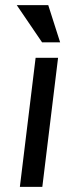

<svg xmlns="http://www.w3.org/2000/svg" viewBox="-20 -724 279 744"><path d="M167 -704 213 -560H143L45 -704ZM118 -500H205L144 0H57Z"/></svg>

Font: Haskoy Medium
Style: Italic
Weight: 500
Designer: Ertekin Erdin
Foundry: Ertekin Erdin
Version: Version 2.000; ttfautohint (v1.8.4.7-5d5b)